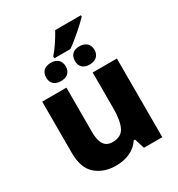

<svg xmlns="http://www.w3.org/2000/svg" viewBox="-206 -1017 1076 1160"><g transform="rotate(-30 331.5 -437.0)"><path d="M264.2 -738.8H376C422.9 -770.5 496.1 -835 533.2 -874V-883.8H354C328.6 -838.9 297.4 -789.1 264.2 -752ZM231 -599.1C272.5 -599.1 299.8 -620.6 299.8 -662.1C299.8 -704.6 272.5 -726.1 231 -726.1C189.9 -726.1 163.1 -704.6 163.1 -662.1C163.1 -620.6 189.9 -599.1 231 -599.1ZM431.2 -599.1C470.7 -599.1 500 -620.6 500 -662.1C500 -704.6 470.7 -726.1 431.2 -726.1C389.6 -726.1 363.8 -704.6 363.8 -662.1C363.8 -620.6 389.6 -599.1 431.2 -599.1ZM421.9 -548.8V-298.8C421.9 -242.2 414.6 -198.7 399.9 -168.9C385.3 -139.2 357.4 -124 316.9 -124C262.2 -124 238.8 -163.6 238.8 -237.8V-548.8H69.8V-190.9C69.8 -121.1 87.9 -69.8 124.5 -38.1C161.1 -6.3 207.5 9.8 264.2 9.8C332 9.8 396 -13.7 431.2 -69.8H440.9L462.9 0H590.8V-548.8Z"/></g></svg>

Font: Noto Reveo Sans
Style: Regular
Weight: 800
Designer: Monotype Design Team
Foundry: Monotype Imaging Inc.
Version: Version 2.007